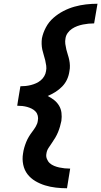

<svg xmlns="http://www.w3.org/2000/svg" viewBox="-20 -853 541 1026"><path d="M338 153Q308 153 278 149.5Q248 146 220.5 137.5Q193 129 168.5 114.5Q144 100 127 78Q110 56 104 26.5Q98 -3 103 -32Q105 -48 109.5 -63.5Q114 -79 120 -94Q126 -109 134.5 -123Q143 -137 153 -150Q163 -163 171.5 -177.5Q180 -192 182 -207Q185 -221 182 -234Q179 -247 170.5 -256.5Q162 -266 150 -272Q138 -278 125.5 -281.5Q113 -285 99.5 -286.5Q86 -288 72 -288L76 -314L89 -392Q103 -392 117 -393.5Q131 -395 145 -398.5Q159 -402 172.5 -408Q186 -414 197.5 -423.5Q209 -433 216.5 -446Q224 -459 226 -473Q229 -487 227 -502Q225 -517 221.5 -531.5Q218 -546 213.5 -560Q209 -574 206 -588Q203 -602 202.5 -617.5Q202 -633 204 -648Q210 -678 225.5 -707Q241 -736 265.5 -757.5Q290 -779 319 -794Q348 -809 378.5 -817.5Q409 -826 439.5 -829.5Q470 -833 501 -833L483 -728Q468 -728 453 -726.5Q438 -725 423 -722Q408 -719 393 -713.5Q378 -708 364.5 -699Q351 -690 341.5 -676.5Q332 -663 330 -648Q327 -633 329 -618Q331 -603 334.5 -588.5Q338 -574 342.5 -560.5Q347 -547 350 -532.5Q353 -518 353.5 -502.5Q354 -487 351 -473Q348 -450 338.5 -429Q329 -408 312.5 -391Q296 -374 276 -361.5Q256 -349 235 -340Q253 -331 269 -318.5Q285 -306 295.5 -288.5Q306 -271 308.5 -250Q311 -229 308 -207Q305 -192 300.5 -176.5Q296 -161 290 -146.5Q284 -132 275.5 -117.5Q267 -103 257.5 -89.5Q248 -76 239 -62Q230 -48 228 -32Q225 -18 230.5 -4Q236 10 246 19Q256 28 269.5 33.5Q283 39 297 42Q311 45 325.5 46.5Q340 48 355 48Z"/></svg>

Font: Iosevka Slab Extrabold Oblique
Style: Regular
Weight: 800
Italic angle: -9°
Monospace: yes
Designer: Belleve Invis
Foundry: Belleve Invis
Version: Version 11.1.1; ttfautohint (v1.8.3)